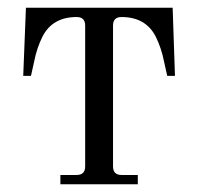

<svg xmlns="http://www.w3.org/2000/svg" viewBox="-20 -476 512 496"><path d="M136 0V-24H178Q200 -24 200 -46V-410Q200 -432 178 -432Q116 -432 90 -382Q75 -352 68 -316L60 -280H40L47 -456H426L432 -280H412L404 -316Q397 -352 382 -382Q356 -432 294 -432Q272 -432 272 -410V-46Q272 -24 294 -24H336V0Z"/></svg>

Font: Old Standard TT
Style: Regular
Weight: 400
Designer: Alexey Kryukov <alexios@thessalonica.org.ru>
Version: Version 1.0